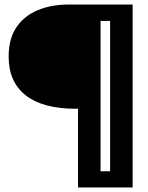

<svg xmlns="http://www.w3.org/2000/svg" viewBox="-20 -680 649 844"><path d="M323 144V-202H312Q168 -202 93 -261Q18 -320 18 -431Q18 -510 52.5 -560.5Q87 -611 146.5 -635.5Q206 -660 280 -660H563V144ZM422 73H464V-588H422Z"/></svg>

Font: Bricolage Grotesque 48pt SemiBold
Style: Regular
Weight: 600
Designer: Mathieu Triay
Foundry: Atelier Triay
Version: Version 1.000; ttfautohint (v1.8.4.7-5d5b);gftools[0.9.32]